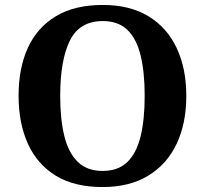

<svg xmlns="http://www.w3.org/2000/svg" viewBox="-20 -745 827 775"><path d="M394 10Q280 10 205 -36Q130 -82 92.5 -165Q55 -248 55 -359Q55 -470 92.5 -552Q130 -634 205.5 -679.5Q281 -725 395 -725Q504 -725 579 -679.5Q654 -634 693 -551.5Q732 -469 732 -358Q732 -247 693 -164.5Q654 -82 578.5 -36Q503 10 394 10ZM394 -55Q457 -55 494 -91Q531 -127 547.5 -194.5Q564 -262 564 -358Q564 -454 547.5 -521.5Q531 -589 494 -624.5Q457 -660 395 -660Q301 -660 262 -581Q223 -502 223 -358Q223 -262 240 -194.5Q257 -127 294.5 -91Q332 -55 394 -55Z"/></svg>

Font: Noto Serif Khmer
Style: Bold
Weight: 700
Version: Version 2.003